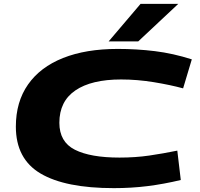

<svg xmlns="http://www.w3.org/2000/svg" viewBox="-20 -963 1033 993"><path d="M569 10Q318 10 190 -65.5Q62 -141 62 -308Q62 -436 125 -526Q188 -616 306 -663Q424 -710 589 -710Q687 -710 781 -698.5Q875 -687 972 -656L927 -506Q861 -524 775.5 -538Q690 -552 606 -552Q453 -552 370 -495.5Q287 -439 287 -328Q287 -229 367.5 -188.5Q448 -148 598 -148Q680 -148 752 -158.5Q824 -169 897 -184L915 -32Q827 -11 743.5 -0.5Q660 10 569 10ZM542 -749 707 -943H902L695 -749Z"/></svg>

Font: Georama ExtraExtended
Style: Bold Italic
Weight: 700
Width: 8
Italic angle: -9°
Designer: Jean-Baptiste Levee
Foundry: Production Type
Version: Version 1.000